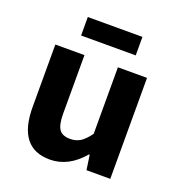

<svg xmlns="http://www.w3.org/2000/svg" viewBox="-127 -792 853 911"><g transform="rotate(20 300.0 -336.5)"><path d="M162.1 -591.8V-685.1H438V-591.8ZM223.1 12.2Q62 12.2 62 -194.8V-509.8H209V-213.9Q209 -159.7 224.6 -136.2Q240.2 -112.8 280.8 -112.8Q309.1 -112.8 331.1 -126.2Q353 -139.6 377.9 -173.8V-509.8H524.9V0H404.8L394 -74.2H390.1Q316.9 12.2 223.1 12.2Z"/></g></svg>

Font: Office Code Pro Bold
Style: Regular
Weight: 700
Designer: Nathan Rutzky & Paul D. Hunt
Foundry: Adobe Systems Incorporated
Version: Version 1.004;PS 001.004;hotconv 1.0.70;makeotf.lib2.5.58329